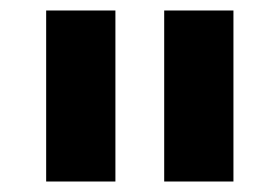

<svg xmlns="http://www.w3.org/2000/svg" viewBox="-20 -760 533 366"><path d="M68 -414V-740H200V-414ZM293 -414V-740H425V-414Z"/></svg>

Font: IBM Plex Sans KR
Style: Bold
Weight: 700
Designer: Mike Abbink; Paul van der Laan; Pieter van Rosmalen; Wujin Sim; Chorong Kim; Dohee Lee;
Foundry: Sandoll Inc.
Version: Version 1.001